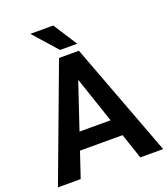

<svg xmlns="http://www.w3.org/2000/svg" viewBox="-160 -1014 986 1126"><g transform="rotate(-20 333.5 -450.5)"><path d="M662.6 0 395.5 -710.9H271.5L5.9 0H147.9L201.2 -158.2H466.8L520 0ZM333.5 -552.2 430.7 -264.2H236.8ZM161.6 -901.4 293.5 -752.9H400.4L304.7 -901.4Z"/></g></svg>

Font: Vazirmatn SemiBold
Style: Regular
Weight: 600
Designer: Saber Rastikerdar
Foundry: Saber Rastikerdar
Version: Version 33.003